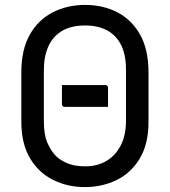

<svg xmlns="http://www.w3.org/2000/svg" viewBox="-20 -740 690 780"><path d="M231.6 -394.5H407.8Q412.8 -394.5 415.8 -391.5Q418.8 -388.5 418.8 -383.5Q418.8 -363.5 418.8 -344.9Q418.8 -326.3 418.8 -305.9H242.6Q237.6 -305.9 234.6 -308.9Q231.6 -311.9 231.6 -316.9Q231.6 -337.3 231.6 -355.9Q231.6 -374.5 231.6 -394.5ZM325.6 -720Q398.7 -720 456.7 -690Q514.8 -660.1 549.1 -599.4Q583.3 -538.6 583.3 -445.6V-244.7Q583.3 -155.6 548.3 -96.9Q513.3 -38.1 454.6 -9.1Q395.8 20 324.4 20Q254.3 20 195.7 -9.1Q137.1 -38.1 101.9 -97.2Q66.7 -156.2 66.7 -245.3V-445.6Q66.7 -538.6 101.2 -599.4Q135.7 -660.1 194.5 -690Q253.2 -720 325.6 -720ZM158.2 -246.8Q158.2 -191.1 173.7 -157.2Q189.3 -123.3 209.9 -103.6Q228.2 -87.1 256.3 -75.7Q284.4 -64.3 326.5 -64.3Q374.5 -64.3 411.4 -85.6Q448.3 -106.9 470.1 -148.4Q491.8 -190 491.8 -249.7V-455.3Q491.8 -490.5 485.9 -517Q480 -543.4 468.9 -563Q457.8 -582.7 442.7 -596.8Q424 -614.9 394.5 -625.7Q365 -636.5 326.4 -636.5Q267.9 -636.5 230.6 -613.5Q193.4 -590.6 175.8 -550.1Q158.2 -509.6 158.2 -455.3Z"/></svg>

Font: Recursive Sans Linear Light
Style: Regular
Weight: 300
Version: Version 1.085